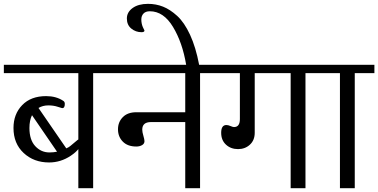

<svg xmlns="http://www.w3.org/2000/svg" viewBox="-33 -992 1993 1012"><path d="M458 0V-606.4H562.5V-650.4H-12.7V-606.4H379.9V-256.8Q376 -254.9 367.2 -247.1Q354.5 -236.3 337.9 -222.7Q330.1 -215.8 316.4 -210L169.9 -422.9Q192.4 -436.5 221.7 -436.5Q249 -436.5 271 -429.2Q293 -421.9 294.9 -421.9Q308.6 -421.9 308.6 -444.3Q308.6 -456.1 299.8 -460.9Q262.7 -485.4 210 -485.4Q129.9 -485.4 84 -438Q38.1 -390.6 38.1 -317.4Q38.1 -235.4 91.8 -185.5Q145.5 -135.7 225.6 -135.7Q287.1 -135.7 339.8 -170.9Q367.2 -189.5 379.9 -206.1V0ZM267.6 -192.4Q248 -188.5 227.5 -188.5Q183.6 -188.5 152.8 -221.7Q122.1 -254.9 122.1 -317.4Q122.1 -357.4 135.7 -384.8Z M728.5 -248Q728.5 -256.8 722.7 -276.4Q716.8 -295.9 716.8 -308.6Q716.8 -348.6 762.7 -348.6H943.4V0H1021.5V-606.4H1125V-650.4H537.1V-606.4H943.4V-400.4H685.5Q639.6 -400.4 614.3 -374.5Q588.9 -348.6 588.9 -310.5Q588.9 -271.5 614.3 -245.6Q639.6 -219.7 685.5 -219.7Q703.1 -219.7 715.8 -227.1Q728.5 -234.4 728.5 -248Z M1016.6 -650.4Q999 -743.2 968.8 -808.6Q938.5 -874 900.9 -908.2Q863.3 -942.4 826.2 -957Q789.1 -971.7 747.1 -971.7Q696.3 -971.7 666 -949.7Q635.7 -927.7 635.7 -894.5Q635.7 -860.4 659.2 -841.3Q682.6 -822.3 712.9 -822.3Q728.5 -822.3 728.5 -831.1L719.7 -849.6Q711.9 -868.2 711.9 -889.6Q711.9 -908.2 723.1 -920.4Q734.4 -932.6 756.8 -932.6Q829.1 -932.6 878.9 -850.1Q928.7 -767.6 948.2 -650.4Z M1577.1 0V-606.4H1680.7V-650.4H1099.6V-606.4H1231.4V-364.3Q1231.4 -322.3 1200.2 -322.3Q1194.3 -322.3 1182.1 -327.6Q1169.9 -333 1160.2 -333Q1132.8 -333 1132.8 -292Q1132.8 -252.9 1158.2 -229.5Q1183.6 -206.1 1221.7 -206.1Q1258.8 -206.1 1284.2 -229.5Q1309.6 -252.9 1309.6 -292V-606.4H1499V0Z M1836.9 0V-606.4H1940.4V-650.4H1655.3V-606.4H1758.8V0Z"/></svg>

Font: Kurale
Style: Regular
Weight: 400
Version: 1.0; ttfautohint (v1.3)